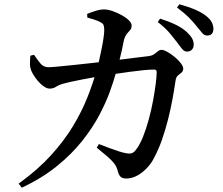

<svg xmlns="http://www.w3.org/2000/svg" viewBox="-20 -819 1040 897"><path d="M854 -578Q841 -578 831 -590Q821 -602 808 -620Q793 -640 772.5 -664.5Q752 -689 717 -716L728 -732Q769 -719 801 -703.5Q833 -688 854 -668Q871 -652 878 -638.5Q885 -625 885 -610Q885 -596 876.5 -587Q868 -578 854 -578ZM570 15Q551 15 542.5 6Q534 -3 529 -24Q524 -42 513 -56Q502 -70 482 -87.5Q462 -105 432 -129L442 -146Q468 -136 492 -127Q516 -118 535 -112Q554 -106 565 -104Q585 -100 595 -103Q605 -106 615 -119Q633 -142 648 -179.5Q663 -217 675 -261Q687 -305 695 -348.5Q703 -392 707.5 -427.5Q712 -463 712 -482Q712 -494 701 -494Q679 -494 649 -491Q619 -488 586.5 -483.5Q554 -479 523.5 -474.5Q493 -470 468 -466Q449 -463 422.5 -458.5Q396 -454 368 -448.5Q340 -443 316.5 -438Q293 -433 279 -429Q256 -423 242.5 -414Q229 -405 212 -405Q197 -405 179 -419.5Q161 -434 146.5 -454Q132 -474 126 -489Q120 -505 120 -522.5Q120 -540 122 -559L139 -563Q153 -542 168 -523.5Q183 -505 206 -505Q219 -505 250.5 -508Q282 -511 325.5 -515.5Q369 -520 418 -525.5Q467 -531 515 -537Q563 -543 605.5 -548.5Q648 -554 676 -557Q690 -559 699.5 -565.5Q709 -572 717 -579Q725 -586 735 -586Q745 -586 762 -576.5Q779 -567 796 -553Q813 -539 824.5 -524Q836 -509 836 -499Q836 -487 828.5 -480.5Q821 -474 811.5 -466.5Q802 -459 800 -441Q794 -400 785.5 -354Q777 -308 765 -260.5Q753 -213 737 -167Q721 -121 699 -80Q686 -54 664.5 -32Q643 -10 619 2.5Q595 15 570 15ZM67 39Q157 -26 219 -94.5Q281 -163 321.5 -230.5Q362 -298 387.5 -362Q413 -426 429 -483Q436 -504 442 -531.5Q448 -559 454 -587.5Q460 -616 463.5 -640.5Q467 -665 467 -678Q467 -694 464 -701.5Q461 -709 450 -715Q437 -722 420 -727.5Q403 -733 388 -737L387 -754Q404 -761 426 -768Q448 -775 466 -775Q484 -775 506.5 -767Q529 -759 549 -748Q569 -737 582 -724Q595 -711 595 -700Q595 -686 588 -678.5Q581 -671 573 -661.5Q565 -652 559 -632Q556 -615 550.5 -590Q545 -565 538 -537Q531 -509 522 -480Q512 -443 493.5 -391.5Q475 -340 443.5 -280.5Q412 -221 363.5 -160Q315 -99 246 -43Q177 13 82 58ZM948 -653Q934 -653 924 -665.5Q914 -678 899 -696Q884 -715 864 -735.5Q844 -756 807 -784L818 -799Q859 -788 890.5 -774.5Q922 -761 941 -746Q961 -731 969 -715.5Q977 -700 977 -684Q977 -669 969.5 -661Q962 -653 948 -653Z"/></svg>

Font: Noto Serif HK ExtraLight SemiBold
Style: Regular
Weight: 600
Version: Version 2.002-H1;hotconv 1.1.0;makeotfexe 2.6.0